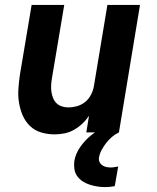

<svg xmlns="http://www.w3.org/2000/svg" viewBox="-20 -540 640 783"><path d="M203 8Q174 8 147.5 0Q121 -8 102 -26.5Q83 -45 72.5 -69.5Q62 -94 57.5 -121.5Q53 -149 55 -177.5Q57 -206 61 -234L109 -520H242L191 -216Q189 -203 188.5 -189.5Q188 -176 190 -163.5Q192 -151 197 -139Q202 -127 211 -118.5Q220 -110 232.5 -106Q245 -102 258 -102Q276 -102 294 -107Q312 -112 327 -124Q342 -136 351 -153.5Q360 -171 363 -189L418 -520H551L465 0H332L343 -68Q331 -50 315.5 -35.5Q300 -21 281.5 -10.5Q263 0 242.5 4Q222 8 203 8ZM409 223Q393 223 377 220.5Q361 218 345.5 213Q330 208 317 199.5Q304 191 295 178.5Q286 166 283.5 150Q281 134 283 117Q288 87 307.5 59Q327 31 353 10.5Q379 -10 410 -22.5Q441 -35 471 -39L465 0Q450 7 437 18Q424 29 413.5 42.5Q403 56 395 70.5Q387 85 384 101Q382 111 385.5 119.5Q389 128 396.5 133.5Q404 139 413 141Q422 143 432 143Q439 143 447 141.5Q455 140 462 139L448 219Q438 221 428.5 222Q419 223 409 223Z"/></svg>

Font: Iosevka Aile Extrabold
Style: Italic
Weight: 800
Italic angle: -9°
Designer: Belleve Invis
Foundry: Belleve Invis
Version: Version 31.1.0; ttfautohint (v1.8.4)